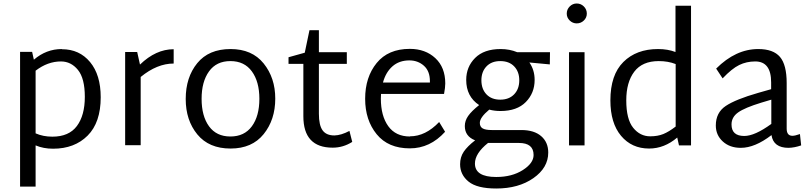

<svg xmlns="http://www.w3.org/2000/svg" viewBox="-20 -833 4628 1100"><path d="M334 -552 335 -551Q435 -551 496 -477.5Q557 -404 557 -276Q557 -131 482 -56Q407 19 284 19Q229 19 184 0V236H95V-536H164L174 -491Q245 -552 334 -552ZM280 -50Q375 -50 420.5 -111Q466 -172 466 -278Q466 -384 426.5 -432.5Q387 -481 329 -481Q253 -481 184 -428V-69Q227 -50 280 -50Z M975 -551V-469Q880 -469 786 -392V-1H697V-535H766L782 -463Q873 -551 975 -551Z M1301 18Q1177 18 1110.5 -63Q1044 -144 1044 -266Q1044 -390 1110 -471Q1176 -552 1301 -552Q1424 -552 1490.5 -469.5Q1557 -387 1557 -268Q1557 -147 1490.5 -64.5Q1424 18 1301 18ZM1466 -267Q1466 -365 1423 -424Q1380 -483 1300 -483Q1220 -483 1177.5 -424Q1135 -365 1135 -267Q1135 -168 1177.5 -109.5Q1220 -51 1300 -51Q1380 -51 1423 -109.5Q1466 -168 1466 -267Z M1982 -83 1998 -20Q1946 13 1886 13Q1718 13 1718 -167V-467H1633V-505L1726 -531L1753 -660H1807V-534H1967V-467H1807V-181Q1807 -116 1828 -86.5Q1849 -57 1896 -57Q1935 -58 1982 -83Z M2329 -51V-52Q2418 -52 2496 -134L2530 -78Q2444 17 2328 17Q2204 17 2138 -64Q2072 -145 2072 -267Q2072 -391 2138 -472Q2204 -553 2328 -553Q2417 -553 2474 -500Q2531 -447 2531 -355Q2531 -332 2524 -295H2163Q2162 -286 2162 -268Q2162 -169 2204.5 -110Q2247 -51 2329 -51ZM2325 -487H2326Q2267 -487 2228.5 -453Q2190 -419 2174 -360H2443V-368Q2443 -426 2408.5 -456.5Q2374 -487 2325 -487Z M3131 -534 3130 -464 3013 -475Q3043 -432 3043 -375Q3043 -300 2992.5 -248.5Q2942 -197 2847 -197Q2813 -197 2783 -205Q2729 -160 2729 -129Q2729 -107 2745 -97.5Q2761 -88 2797 -88H2967Q3040 -88 3080.5 -53Q3121 -18 3121 41Q3121 128 3036 187.5Q2951 247 2823 247Q2713 247 2664.5 207.5Q2616 168 2616 108Q2616 67 2637 36Q2658 5 2702 -29Q2643 -52 2643 -111Q2643 -141 2662 -168.5Q2681 -196 2725 -231Q2651 -280 2651 -375Q2651 -450 2702 -501Q2753 -552 2848 -552Q2900 -552 2943 -534ZM2955 -373Q2955 -422 2926 -452.5Q2897 -483 2846 -483Q2796 -483 2767 -452.5Q2738 -422 2738 -373Q2738 -323 2767 -292.5Q2796 -262 2846 -262Q2896 -262 2925.5 -292.5Q2955 -323 2955 -373ZM3037 55Q3037 -14 2953 -14H2788H2776Q2701 46 2701 104Q2701 181 2823 181Q2913 181 2975 141.5Q3037 102 3037 55Z M3284 -699Q3261 -699 3244 -715.5Q3227 -732 3227 -755Q3227 -779 3244 -796Q3261 -813 3284 -813Q3308 -813 3325 -796Q3342 -779 3342 -755Q3342 -732 3325 -715.5Q3308 -699 3284 -699ZM3240 0V-534H3329V0Z M3850 -800H3939V0H3870L3860 -45Q3786 18 3699 18Q3599 18 3538 -55Q3477 -128 3477 -258Q3477 -404 3551.5 -478Q3626 -552 3750 -552Q3806 -552 3850 -535ZM3568 -258Q3568 -150 3607.5 -101Q3647 -52 3705 -52Q3748 -52 3780 -65Q3812 -78 3851 -108V-466Q3808 -483 3754 -483Q3660 -483 3614 -422.5Q3568 -362 3568 -258Z M4563 -65 4570 0Q4533 13 4498 14Q4411 14 4400 -59Q4305 14 4224 14Q4161 14 4121 -22.5Q4081 -59 4081 -114Q4081 -188 4138 -226Q4195 -264 4324 -301L4398 -322V-361Q4398 -481 4307 -481Q4257 -481 4215 -460.5Q4173 -440 4120 -384L4083 -440Q4195 -552 4324 -552Q4410 -552 4448.5 -507Q4487 -462 4487 -357V-96Q4487 -55 4520 -55Q4535 -55 4563 -65ZM4171 -120Q4171 -54 4244 -54Q4304 -54 4399 -123V-262L4342 -245Q4247 -216 4209 -189Q4171 -162 4171 -120Z"/></svg>

Font: Martel Sans
Style: Regular
Weight: 400
Designer: Dan Reynolds and Mathieu Réguer
Foundry: Dan Reynolds and Mathieu Réguer
Version: Version 1.001;PS 001.001;hotconv 1.0.70;makeotf.lib2.5.58329